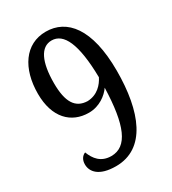

<svg xmlns="http://www.w3.org/2000/svg" viewBox="-179 -821 835 930"><g transform="rotate(-30 238.5 -356.5)"><path d="M194 11C361 11 428 -161 428 -388C428 -625 341 -724 224 -724C108 -724 41 -623 41 -482C41 -349 111 -279 210 -279C269 -279 314 -314 336 -346C330 -141 289 -43 199 -43C141 -43 113 -80 97 -122C79 -115 67 -97 67 -72C67 -31 99 11 194 11ZM232 -331C165 -333 134 -382 134 -488C134 -606 166 -673 227 -673C294 -673 334 -593 337 -404C321 -372 289 -333 232 -331Z"/></g></svg>

Font: Noto Serif Devanagari Condensed
Style: Regular
Weight: 400
Width: 3
Designer: Universal Thirst, Indian Type Foundry and the Monotype Design Team
Foundry: Monotype Imaging Inc.
Version: Version 2.004